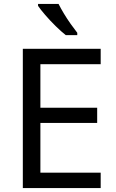

<svg xmlns="http://www.w3.org/2000/svg" viewBox="-20 -964 596 984"><path d="M496 0H97V-714H496V-635H187V-412H478V-334H187V-79H496ZM280 -944Q291 -922 307.5 -894.5Q324 -867 342.5 -841Q361 -815 376 -796V-784H317Q294 -802 265 -830.5Q236 -859 211.5 -887.5Q187 -916 175 -934V-944Z"/></svg>

Font: Noto Sans Multani
Style: Regular
Weight: 400
Designer: Monotype Design Team
Foundry: Monotype Imaging Inc.
Version: Version 2.002; ttfautohint (v1.8.4.7-5d5b)